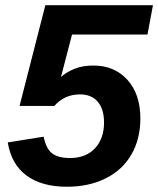

<svg xmlns="http://www.w3.org/2000/svg" viewBox="-20 -708 608 738"><path d="M485.4 -114.7Q451.2 -54.7 386.5 -22.5Q321.8 9.8 237.3 9.8Q140.1 9.8 81.8 -33.4Q23.4 -76.7 9.8 -160.6L147.9 -182.6Q156.7 -137.2 179.9 -118.9Q203.1 -100.6 249 -100.6Q310.1 -100.6 345 -137.9Q379.9 -175.3 379.9 -237.3Q379.9 -288.6 355.7 -316.9Q331.5 -345.2 287.6 -345.2Q227.5 -345.2 189 -300.8H55.2L154.3 -688H567.9L546.9 -575.2H256.8L214.4 -412.1Q234.9 -430.7 266.1 -443.4Q297.4 -456.1 338.9 -456.1Q420.4 -456.1 470 -400.9Q519.5 -345.7 519.5 -252.9Q519.5 -173.8 485.4 -114.7Z"/></svg>

Font: Arimo
Style: Italic
Weight: 400
Italic angle: -12°
Designer: Steve Matteson
Foundry: Monotype Imaging Inc.
Version: Version 1.33